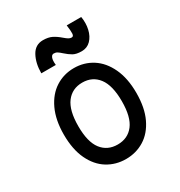

<svg xmlns="http://www.w3.org/2000/svg" viewBox="-183 -895 965 1032"><g transform="rotate(-30 300.0 -379.0)"><path d="M300 -462Q237 -462 201 -414.5Q165 -367 165 -269Q165 -171 201 -124.5Q237 -78 300 -78Q363 -78 399 -124.5Q435 -171 435 -269Q435 -367 399 -414.5Q363 -462 300 -462ZM300 -552Q363 -552 414 -519.5Q465 -487 495 -423Q525 -359 525 -269Q525 -177 495 -114Q465 -51 414 -19.5Q363 12 300 12Q237 12 186 -19.5Q135 -51 105 -114Q75 -177 75 -269Q75 -359 105 -423Q135 -487 186 -519.5Q237 -552 300 -552ZM231 -765Q264 -765 286 -754Q308 -743 331 -723Q345 -711 354 -705.5Q363 -700 373 -700Q385 -700 386 -717Q387 -734 382 -770H472Q479 -729 470.5 -692Q462 -655 439.5 -632Q417 -609 383 -609Q350 -609 330.5 -620Q311 -631 290 -650Q277 -662 267.5 -668Q258 -674 246 -674Q237 -674 231.5 -666.5Q226 -659 224.5 -646Q223 -633 225 -615H135Q135 -677 159 -721Q183 -765 231 -765Z"/></g></svg>

Font: Fliege Mono Thin
Style: Regular
Weight: 100
Version: Version 0.020;Glyphs 3.3 (3306)